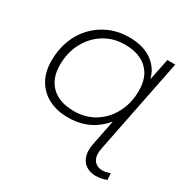

<svg xmlns="http://www.w3.org/2000/svg" viewBox="-164 -671 993 1015"><g transform="rotate(30 333.0 -164.0)"><path d="M270 4Q203 4 152 -22Q101 -48 73 -97Q45 -146 45 -213Q45 -281 66.5 -338Q88 -395 128 -437Q168 -479 222 -502.5Q276 -526 340 -526Q409 -526 457 -501.5Q505 -477 531 -431Q541 -412 547 -390L574 -522H622L507 55Q494 118 526.5 142.5Q559 167 614 145L617 185Q580 199 547.5 198Q515 197 491 181Q467 165 457 133.5Q447 102 457 55L487 -96Q459 -62 422 -38Q357 4 270 4ZM280 -41Q351 -41 406 -75Q461 -109 493 -169.5Q525 -230 525 -306Q525 -390 476.5 -435.5Q428 -481 340 -481Q270 -481 214.5 -446.5Q159 -412 127 -352Q95 -292 95 -216Q95 -133 143.5 -87Q192 -41 280 -41Z"/></g></svg>

Font: Montserrat Thin Light
Style: Italic
Weight: 300
Italic angle: -11.3°
Version: Version 9.000